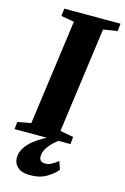

<svg xmlns="http://www.w3.org/2000/svg" viewBox="-155 -807 719 1104"><g transform="rotate(15 204.0 -255.0)"><path d="M-12.5 0 -8 -43.5 71.5 -58 157 -684.5 79 -698 84.5 -743H419L414 -698L330.5 -684.5L245 -58L324 -43.5L320.5 0ZM143.5 233Q92 233 67.2 211.2Q42.5 189.5 42.5 156.5Q42.5 124.5 59.2 97.8Q76 71 102.2 49.5Q128.5 28 158.8 11Q189 -6 215 -19L246.5 -29L276.5 -18.5Q242.5 2.5 219.5 24.8Q196.5 47 184.8 68.5Q173 90 172.5 109.5Q172 130 182 138Q192 146 208 146Q228.5 146 245.5 136.2Q262.5 126.5 283.5 111L300 158.5Q280 184.5 239.8 208.8Q199.5 233 143.5 233Z"/></g></svg>

Font: Merriweather 48pt Black
Style: Italic
Weight: 900
Italic angle: -7.8°
Version: Version 2.101